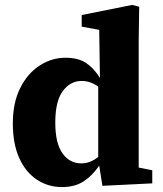

<svg xmlns="http://www.w3.org/2000/svg" viewBox="-20 -743 661 778"><path d="M204 -246Q204 -163 233 -122Q262 -81 309 -81Q329 -81 346 -88Q363 -95 378 -107V-392Q346 -415 311 -415Q265 -415 234.5 -374Q204 -333 204 -246ZM395 10 382 -72Q355 -32 319.5 -8.5Q284 15 231 15Q175 15 129.5 -15Q84 -45 58 -102.5Q32 -160 32 -243Q32 -326 61.5 -385.5Q91 -445 140 -477Q189 -509 245 -509Q298 -509 330 -487Q362 -465 385 -427L382 -622L311 -635V-682L515 -723L544 -716L542 -578V-64L597 -53V0Z"/></svg>

Font: Source Serif 4 SmText
Style: Bold
Weight: 700
Designer: Frank Grießhammer
Foundry: Adobe
Version: Version 4.005;hotconv 1.1.0;makeotfexe 2.6.0